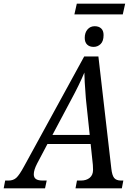

<svg xmlns="http://www.w3.org/2000/svg" viewBox="-70 -1020 730 1040"><path d="M598 -42 590 0H339L347 -42H368Q398 -42 416 -57Q434 -72 434 -100L433 -127L421 -240H187L131 -134Q113 -99 113 -76Q113 -58 125 -50Q137 -42 162 -42H183L174 0H-50L-42 -42H-24Q2 -42 18.5 -57Q35 -72 61 -120L386 -714H463L533 -107Q537 -70 548.5 -56Q560 -42 586 -42ZM416 -289 397 -468 395 -488Q387 -590 387 -627Q360 -562 314 -477L214 -289ZM346 -1000H608L595 -942H333ZM389 -815Q389 -843 404 -860.5Q419 -878 443 -878Q465 -878 478 -866Q491 -854 491 -830Q491 -797 475 -781.5Q459 -766 437 -766Q415 -766 402 -778.5Q389 -791 389 -815Z"/></svg>

Font: Noto Serif Narrow
Style: Italic
Weight: 400
Width: 4
Italic angle: -12°
Designer: Monotype Design Team
Foundry: Monotype Imaging Inc.
Version: Version 1.001